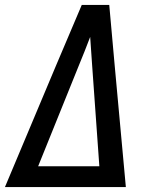

<svg xmlns="http://www.w3.org/2000/svg" viewBox="-20 -755 640 775"><path d="M0 0 206 -490 310 -735H421L443 -490L488 0ZM134 -84H381L352 -490Q350 -519 348 -548Q346 -577 344 -606Q333 -577 321.5 -548Q310 -519 298 -490Z"/></svg>

Font: Iosevka SS04 Medium Extended
Style: Italic
Weight: 500
Width: 7
Italic angle: -9°
Monospace: yes
Designer: Belleve Invis
Foundry: Belleve Invis
Version: Version 19.0.0; ttfautohint (v1.8.4)